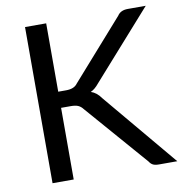

<svg xmlns="http://www.w3.org/2000/svg" viewBox="-80 -791 825 867"><g transform="rotate(-10 332.0 -358.0)"><path d="M663.5 0H580Q561.5 0 551.8 -5.2Q542 -10.5 536 -20.5L288.5 -305Q279 -317.5 266.8 -323Q254.5 -328.5 232.5 -328.5H188.5V0H91.5V-716H188.5V-402.5H224.5Q261.5 -402.5 276.5 -423.5L515 -693.5Q529.5 -716 562.5 -716H645L371.5 -408Q352.5 -384.5 333 -376Q359.5 -367.5 379 -339.5Z"/></g></svg>

Font: Verano Sans
Style: Regular
Weight: 400
Designer: Lukasz Dziedzic with Adam Twardoch and Botio Nikoltchev
Foundry: tyPoland Lukasz Dziedzic
Version: Version 3.001;December 28, 2019;FontCreator 12.0.0.2547 64-b